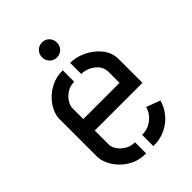

<svg xmlns="http://www.w3.org/2000/svg" viewBox="-206 -786 877 877"><g transform="rotate(-45 232.5 -347.5)"><path d="M231 -598Q211 -598 197 -612Q183 -626 183 -646Q183 -667 197 -681Q211 -695 231 -695Q252 -695 265.5 -681Q279 -667 279 -646Q279 -626 265.5 -612Q252 -598 231 -598ZM209 0Q167 0 135.5 -15.5Q104 -31 82.5 -54.5Q61 -78 50.5 -103Q40 -128 40 -147V-393Q40 -412 50.5 -436.5Q61 -461 82.5 -484Q104 -507 135.5 -522.5Q167 -538 208 -538V-464Q181 -464 160.5 -450.5Q140 -437 128.5 -418.5Q117 -400 117 -385V-314H351V-384Q351 -409 337 -427Q323 -445 301.5 -455.5Q280 -466 256 -466V-538Q296 -538 334.5 -519Q373 -500 399 -467.5Q425 -435 425 -394V-240H117V-147Q117 -133 128.5 -115.5Q140 -98 161 -85Q182 -72 209 -72ZM256 0V-73Q286 -73 307.5 -85.5Q329 -98 342 -115.5Q355 -133 359 -150L426 -125Q418 -93 395 -64Q372 -35 337 -17.5Q302 0 256 0Z"/></g></svg>

Font: Stick No Bills
Style: Regular
Weight: 400
Version: Version 2.000